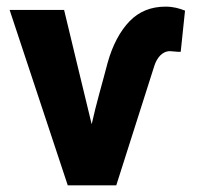

<svg xmlns="http://www.w3.org/2000/svg" viewBox="-20 -558 596 578"><path d="M9 -528 184 0H330L445 -361C452 -382 467 -404 492 -404C497 -404 511 -402 517 -402H524L537 -526C519 -533 502 -538 478 -538C434 -538 398 -523 370 -494C342 -465 319 -423 304 -369C288 -307 270 -248 256 -184C228 -298 201 -413 173 -528Z"/></svg>

Font: Asimov Pro
Style: Blk
Weight: 900
Designer: Google
Version: Version 2.000980; 2014